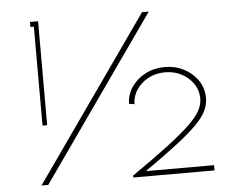

<svg xmlns="http://www.w3.org/2000/svg" viewBox="-55 -895 1263 966"><g transform="rotate(-5 576.0 -412.5)"><path d="M147.5 -300H171V-825H130V-799.5H147.5ZM116 0H150L730 -825H696ZM580 0H990V-26.5H645.5Q746 -96.5 811 -146.8Q876 -197 912.8 -234.5Q949.5 -272 964.2 -303.2Q979 -334.5 979 -366.5Q979 -416 952.5 -455.2Q926 -494.5 882 -517.2Q838 -540 785 -540Q732 -540 688 -517.2Q644 -494.5 617.8 -456.2Q591.5 -418 590.5 -371L617.5 -367Q618.5 -408 641 -441Q663.5 -474 701.2 -493.8Q739 -513.5 784.5 -513.5Q830 -513.5 867.5 -494Q905 -474.5 927.5 -441.2Q950 -408 950 -367Q950 -337 933.8 -306.2Q917.5 -275.5 876.8 -236.2Q836 -197 764 -142.2Q692 -87.5 580 -10Z"/></g></svg>

Font: Spartan Thin
Style: Regular
Weight: 100
Designer: Matt Bailey, Mirko Velimirovic
Foundry: Matt Bailey
Version: Version 1.003; ttfautohint (v1.8.3)